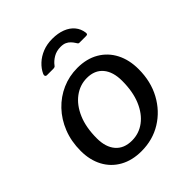

<svg xmlns="http://www.w3.org/2000/svg" viewBox="-206 -872 1012 1012"><g transform="rotate(-45 299.5 -366.0)"><path d="M264 10Q195 10 144 -18.5Q93 -47 65.5 -98.5Q38 -150 38 -218Q38 -289 61.5 -348Q85 -407 126 -450Q167 -493 220.5 -516.5Q274 -540 335 -540Q404 -540 454.5 -510.5Q505 -481 532 -428.5Q559 -376 559 -307Q559 -215 520 -143.5Q481 -72 414.5 -31Q348 10 264 10ZM268 -65Q321 -65 363 -96.5Q405 -128 429.5 -186Q454 -244 454 -325Q454 -392 422.5 -429.5Q391 -467 333 -467Q281 -467 238 -435Q195 -403 170 -344.5Q145 -286 145 -205Q145 -139 177 -102Q209 -65 268 -65ZM195 -626Q187 -626 184.5 -632Q182 -638 186 -646Q198 -672 221.5 -694Q245 -716 277.5 -729Q310 -742 350 -742Q392 -742 424 -729.5Q456 -717 475 -694Q494 -671 498 -640Q499 -635 497 -630.5Q495 -626 487 -626H436Q430 -626 427.5 -630.5Q425 -635 420 -642Q415 -650 406 -659.5Q397 -669 384 -675Q371 -681 351 -681Q320 -681 296.5 -667Q273 -653 259 -634Q256 -629 251.5 -627.5Q247 -626 243 -626Z"/></g></svg>

Font: Libre Franklin Thin Medium
Style: Italic
Weight: 500
Italic angle: -8°
Version: Version 3.000